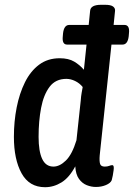

<svg xmlns="http://www.w3.org/2000/svg" viewBox="-20 -773 559 801"><path d="M168 8Q102 8 70 -50Q38 -108 38 -202Q38 -266 49.5 -324.5Q61 -383 84 -429.5Q107 -476 143 -503Q179 -530 229 -530Q266 -530 289.5 -516Q313 -502 330 -482L341 -587H260Q238 -587 242 -622L243 -634Q247 -669 269 -669H350L356 -728Q358 -753 402 -753H418Q442 -753 451.5 -746Q461 -739 460 -728L454 -669H499Q522 -669 518 -634L517 -622Q513 -587 491 -587H445L396 -125Q394 -101 397.5 -89.5Q401 -78 417 -78Q428 -78 435.5 -81Q443 -84 448 -84Q457 -84 454 -63Q453 -53 450.5 -40.5Q448 -28 446 -21Q441 -9 422 -1Q403 7 380 7Q361 7 342 -0.5Q323 -8 309.5 -26.5Q296 -45 294 -79Q269 -32 236.5 -12Q204 8 168 8ZM203 -78Q229 -78 255 -103.5Q281 -129 299 -188L317 -355Q318 -371 320.5 -385Q323 -399 325 -410Q312 -426 293.5 -435Q275 -444 257 -444Q212 -444 187 -411Q162 -378 151.5 -323Q141 -268 141 -202Q141 -142 156 -110Q171 -78 203 -78Z"/></svg>

Font: Asap Condensed Condensed Medium
Style: Italic
Weight: 500
Width: 3
Italic angle: -6°
Designer: Pablo Cosgaya
Foundry: Omnibus-Type
Version: Version 3.001; ttfautohint (v1.8.4.7-5d5b)